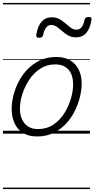

<svg xmlns="http://www.w3.org/2000/svg" viewBox="-20 -905 640 1300"><path d="M231 19Q175 19 136.5 -4.5Q98 -28 78.5 -70.5Q59 -113 59 -168Q59 -223 78 -284Q97 -345 135 -398.5Q173 -452 230 -485.5Q287 -519 363 -519Q417 -519 455 -496.5Q493 -474 513 -433.5Q533 -393 533 -339Q533 -298 521.5 -249.5Q510 -201 486.5 -153.5Q463 -106 426.5 -67Q390 -28 341.5 -4.5Q293 19 231 19ZM237 -31Q296 -31 341 -61Q386 -91 415.5 -138Q445 -185 460 -237Q475 -289 475 -334Q475 -376 461.5 -406Q448 -436 421 -452.5Q394 -469 355 -469Q297 -469 252.5 -440Q208 -411 177.5 -364.5Q147 -318 131 -266.5Q115 -215 115 -170Q115 -128 129.5 -96.5Q144 -65 171 -48Q198 -31 237 -31ZM245 -649Q222 -649 226 -671Q235 -728 261.5 -758Q288 -788 330 -788Q361 -788 383.5 -775Q406 -762 424 -746Q442 -730 459.5 -717Q477 -704 499 -704Q518 -704 532 -720.5Q546 -737 552 -769Q556 -790 580 -790Q593 -790 597 -785.5Q601 -781 599 -769Q590 -712 564 -682Q538 -652 494 -652Q464 -652 442 -665Q420 -678 401.5 -694Q383 -710 365 -723Q347 -736 326 -736Q307 -736 293 -719Q279 -702 272 -668Q270 -659 263.5 -654Q257 -649 245 -649ZM0 365H589V375H0ZM0 -20H589V0H0ZM0 -505H589V-500H0ZM0 -885H589V-875H0Z"/></svg>

Font: Playwrite DK Uloopet Guides
Style: Regular
Weight: 400
Designer: Veronika Burian, José Scaglione
Foundry: TypeTogether
Version: Version 1.003